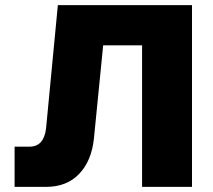

<svg xmlns="http://www.w3.org/2000/svg" viewBox="-20 -730 832 750"><path d="M37 0V-157H94Q124 -157 140 -175.5Q156 -194 160 -229L206 -710H730V0H535V-553H383L347 -190Q338 -102 289.5 -51Q241 0 160 0Z"/></svg>

Font: Geist Black
Style: Regular
Weight: 400
Designer: Basement.studio, Andrés Briganti, Mateo Zaragoza
Foundry: Basement.studio, Vercel, Andrés Briganti, Guido Ferreyra, Mateo Zaragoza
Version: Version 1.401